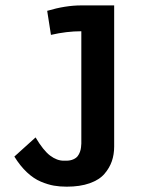

<svg xmlns="http://www.w3.org/2000/svg" viewBox="-20 -515 558 725"><path d="M411.1 38.1Q411.1 68.4 402.3 93.8Q393.6 119.1 374.3 141.6Q355 164.1 318.6 177Q282.2 189.9 231.9 189.9Q206.1 189.9 183.6 186Q161.1 182.1 134.3 170.9Q107.4 159.7 81.8 135.7Q56.2 111.8 34.2 76.2L114.3 3.9Q143.6 53.2 169.2 72.5Q194.8 91.8 220.7 91.8H229.5Q245.1 91.8 256.3 86.9Q267.6 82 273.2 74.7Q278.8 67.4 282 58.3Q285.2 49.3 285.9 41.5Q286.6 33.7 287.1 27.3Q287.1 24.4 287.1 23.4V-397Q231.4 -397 172.4 -383.3L158.2 -474.1Q227.1 -494.6 287.1 -494.6H411.1Z"/></svg>

Font: Fantasque Sans Mono
Style: Bold
Weight: 700
Monospace: yes
Designer: Jany Belluz
Version: Version 1.8.0 ; ttfautohint (v1.8.2)